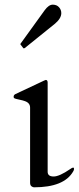

<svg xmlns="http://www.w3.org/2000/svg" viewBox="-20 -799 341 832"><path d="M284.2 -66.4Q293 -72.8 296.9 -72.8Q300.8 -72.8 300.8 -66.4Q300.8 -62 296.9 -55.7Q257.3 12.7 127.4 12.7Q122.6 12.7 116.5 8.3Q110.4 3.9 110.4 -7.3V-332.5Q110.4 -353 87.9 -360.8Q78.1 -364.3 66.9 -366.5Q55.7 -368.7 49.1 -370.6Q42.5 -372.6 40.8 -374.3Q39.1 -376 39.1 -379.9Q39.1 -387.2 46.4 -391.1L170.9 -449.7Q176.8 -452.6 178.2 -452.6Q186.5 -452.6 186.5 -440.9V-54.7Q186.5 -34.2 212.4 -34.2Q237.3 -34.2 284.2 -66.4ZM69.8 -605Q67.9 -606.9 67.9 -607.9Q67.9 -608.9 69.8 -610.8L173.8 -754.9Q191.4 -778.8 208.5 -778.8Q225.6 -778.8 235.6 -767.8Q245.6 -756.8 245.6 -742.2Q245.6 -719.7 218.8 -696.8L87.4 -590.8Q85 -589.4 83.5 -589.4Q82 -589.4 80.6 -590.8Z"/></svg>

Font: Cardo-Italic
Style: Italic
Weight: 400
Italic angle: -12°
Designer: David J. Perry
Foundry: David J. Perry
Version: Version 0.991